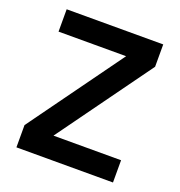

<svg xmlns="http://www.w3.org/2000/svg" viewBox="-127 -807 856 915"><g transform="rotate(20 301.0 -350.0)"><path d="M56.2 0V-112.8L398.9 -586.9H56.2V-700.2H545.9V-586.9L203.1 -112.8H545.9V0Z"/></g></svg>

Font: Uncut Sans
Style: Bold
Weight: 700
Designer: Kasper Nordkvist
Foundry: UNCUT.wtf
Version: Version 1.304;Glyphs 3.2 (3246)